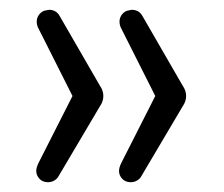

<svg xmlns="http://www.w3.org/2000/svg" viewBox="-20 -461 457 392"><path d="M54 -112Q54 -119 59 -129L128 -265L59 -402Q55 -409 55 -417Q55 -424 59 -430Q63 -436 70 -439Q75 -440 80 -441Q95 -441 102 -428L184 -286Q191 -276 191 -265Q191 -254 184 -244L100 -102Q97 -96 91 -92.5Q85 -89 78 -89Q67 -89 60.5 -96Q54 -103 54 -112ZM223 -112Q223 -119 228 -129L297 -265L228 -402Q224 -409 224 -417Q224 -424 228 -430Q232 -436 239 -439Q244 -440 249 -441Q264 -441 271 -428L353 -286Q360 -276 360 -265Q360 -254 353 -244L269 -102Q266 -96 260 -92.5Q254 -89 247 -89Q236 -89 229.5 -96Q223 -103 223 -112Z"/></svg>

Font: SN Pro Light
Style: Regular
Weight: 300
Designer: Tobias Whetton
Foundry: Supernotes
Version: Version 1.002